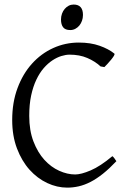

<svg xmlns="http://www.w3.org/2000/svg" viewBox="-20 -819 576 853"><path d="M497.1 -103Q465.8 -69.8 437.3 -47.1Q408.7 -24.4 382.1 -10.7Q355.5 2.9 329.8 8.8Q304.2 14.6 278.8 14.6Q233.4 14.6 189.7 -5.9Q146 -26.4 111.3 -64.9Q76.7 -103.5 55.4 -159.4Q34.2 -215.3 34.2 -286.1Q34.2 -364.3 57.9 -427.7Q81.5 -491.2 122.1 -536.1Q162.6 -581.1 216.3 -605.5Q270 -629.9 330.1 -629.9Q382.8 -629.9 422.6 -615.7Q462.4 -601.6 487.8 -581.1Q490.7 -578.6 486.3 -571.3Q481.9 -564 474.4 -554.7Q466.8 -545.4 458.3 -536.1Q449.7 -526.9 443.8 -521L426.8 -523.9Q401.9 -546.9 367.7 -561.5Q333.5 -576.2 289.1 -576.2Q272.5 -576.2 252.7 -570.1Q232.9 -564 212.9 -550.8Q192.9 -537.6 174.3 -516.4Q155.8 -495.1 141.4 -464.8Q127 -434.6 118.4 -394.8Q109.9 -355 109.9 -304.2Q109.9 -239.3 128.7 -190.4Q147.5 -141.6 177 -109.1Q206.5 -76.7 242.9 -60.3Q279.3 -43.9 314 -43.9Q340.3 -43.9 382.8 -62Q425.3 -80.1 479 -125Q481.4 -124 484.1 -120.8Q486.8 -117.7 489.3 -114.3Q491.7 -110.8 493.7 -107.7Q495.6 -104.5 497.1 -103ZM348.6 -752.4Q348.6 -738.8 344.2 -726.6Q339.8 -714.4 332.3 -705.3Q324.7 -696.3 314.5 -690.9Q304.2 -685.5 292 -685.5Q270 -685.5 260.5 -697.8Q251 -710 251 -732.4Q251 -746.1 255.4 -758.3Q259.8 -770.5 267.6 -779.5Q275.4 -788.6 285.4 -793.7Q295.4 -798.8 307.1 -798.8Q348.6 -798.8 348.6 -752.4Z"/></svg>

Font: Gentium Kaktovik
Style: Regular
Weight: 400
Designer: J. Victor Gaultney and Annie Olsen
Foundry: SIL International
Version: Version 1.102; 2013; Maintenance release